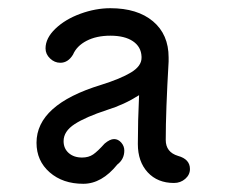

<svg xmlns="http://www.w3.org/2000/svg" viewBox="-20 -871 592 468"><path d="M443 -459Q443 -445 431.5 -435Q420 -425 404 -425Q364 -425 340 -451Q316 -477 316 -520Q316 -576 319 -639Q283 -616 241 -603Q189 -586 162 -568.5Q135 -551 135 -527Q135 -509 147.5 -498Q160 -487 180 -487Q196 -487 207 -494.5Q218 -502 235 -521Q248 -532 258 -532Q268 -532 275.5 -523.5Q283 -515 283 -504Q283 -483 266 -470Q228 -423 183 -423Q133 -423 101 -451Q69 -479 69 -523Q69 -616 226 -664Q274 -679 299.5 -694.5Q325 -710 325 -730V-733Q324 -757 304 -770.5Q284 -784 249 -784Q215 -784 191 -771.5Q167 -759 158 -738Q146 -718 127 -718Q113 -718 102 -728.5Q91 -739 91 -753Q91 -778 115 -801Q139 -824 176 -837.5Q213 -851 249 -851Q315 -851 353 -819Q391 -787 391 -731V-721Q384 -600 384 -530Q384 -500 414 -491Q443 -483 443 -459Z"/></svg>

Font: Tsukimi Rounded Medium
Style: Regular
Weight: 500
Designer: Takashi Funayama
Foundry: Takashi Funayama
Version: Version 1.032; ttfautohint (v1.8.3)